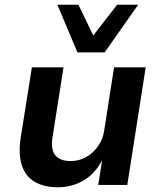

<svg xmlns="http://www.w3.org/2000/svg" viewBox="-20 -783 677 813"><path d="M224 10Q166 10 126.5 -13.5Q87 -37 72 -84.5Q57 -132 68 -202L115 -498H249L203 -206Q197 -174 202.5 -150Q208 -126 227.5 -113.5Q247 -101 279 -101Q315 -101 345 -118Q375 -135 395.5 -164.5Q416 -194 421 -229L463 -498H597L519 0H396L412 -102H411Q381 -46 332.5 -18Q284 10 224 10ZM308 -561 223 -763H312L375 -633L476 -763H565L423 -561Z"/></svg>

Font: Nunito Sans 8pt
Style: Bold Italic
Weight: 700
Italic angle: -9°
Version: Version 3.101;gftools[0.9.27]